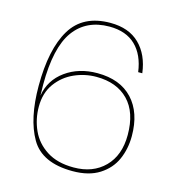

<svg xmlns="http://www.w3.org/2000/svg" viewBox="-107 -804 828 902"><g transform="rotate(15 307.0 -352.5)"><path d="M505 -522Q494 -604 447.5 -649Q401 -694 320 -694Q208 -694 148.5 -612.5Q89 -531 89 -350Q89 -315 90 -297Q103 -375 167.5 -421.5Q232 -468 322 -468Q433 -468 493.5 -403Q554 -338 554 -224Q554 -162 531 -110Q508 -58 457 -25.5Q406 7 327 7Q178 7 124 -86.5Q70 -180 70 -339Q70 -518 128.5 -615Q187 -712 320 -712Q410 -712 462 -661Q514 -610 525 -522ZM322 -450Q266 -450 214.5 -427Q163 -404 129.5 -358Q96 -312 96 -245Q96 -185 120 -131.5Q144 -78 196 -44.5Q248 -11 327 -11Q421 -11 477.5 -68Q534 -125 534 -224Q534 -334 477.5 -392Q421 -450 322 -450Z"/></g></svg>

Font: Fz Poppins Thin
Style: Regular
Weight: 100
Designer: Ninad Kale (Devanagari), Jonny Pinhorn (Latin)
Foundry: Indian Type Foundry
Version: Vit hóa bi Vntype.Com & FontZin.Com